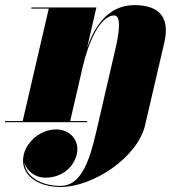

<svg xmlns="http://www.w3.org/2000/svg" viewBox="-64 -490 728 770"><path d="M-43.5 -4.5 -44 0H285.5L286 -4.5H217.5L268.5 -225.5C288 -309 334 -428 394.5 -428C418 -428 418.5 -380 400.5 -301L335.5 -20C306 107 279 255.5 179 255.5C99.5 255.5 40 218 33.5 163C43 194 74.5 222.5 118.5 222.5C182 222.5 231 183.5 244 128C256.5 73 216.5 29 161.5 29C101 29 44 75 31 131C13.5 207.5 83 260 179 260C309 260 488 141.5 518 11.5L595 -319.5C615 -406.5 589 -469.5 474.5 -469.5C367 -469.5 313.5 -379 285.5 -299L322.5 -460H62L61.5 -455.5H131.5L27 -4.5Z"/></svg>

Font: Bodoni* 36pt Fatface
Style: Italic
Weight: 900
Italic angle: -13°
Version: Version 2.3